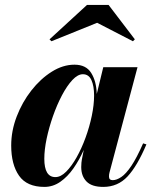

<svg xmlns="http://www.w3.org/2000/svg" viewBox="-20 -724 606 754"><path d="M361.5 -634.5 182 -562 174.5 -569.5 321.5 -704.5H406.5L509.5 -569.5L502 -562ZM555 -157Q519 -72 480.8 -31Q442.5 10 385.5 10Q340.5 10 319.8 -11.2Q299 -32.5 299 -68Q299 -78 299.8 -85.2Q300.5 -92.5 301.5 -97.5L309 -135.5Q291.5 -96 268.5 -63Q245.5 -30 216.8 -10Q188 10 154.5 10Q85.5 10 54.8 -34Q24 -78 24 -152.5Q24 -210 45.5 -266.2Q67 -322.5 103 -368.5Q139 -414.5 183 -442.2Q227 -470 272.5 -470Q318 -470 338.2 -437.5Q358.5 -405 360 -355L385.5 -460H520L410 -46.5Q408 -39 408 -31Q408 -16.5 422.5 -16.5Q438 -16.5 456.2 -28.8Q474.5 -41 495.8 -72.5Q517 -104 542 -161ZM349.5 -349Q349.5 -386.5 339 -409.5Q328.5 -432.5 305.5 -432.5Q285.5 -432.5 264.2 -409.8Q243 -387 223.2 -349.5Q203.5 -312 188 -267.8Q172.5 -223.5 163.2 -179.8Q154 -136 154 -100.5Q154 -28.5 197.5 -28.5Q218.5 -28.5 239.8 -49.8Q261 -71 280.8 -106Q300.5 -141 316 -183.5Q331.5 -226 340.5 -269.2Q349.5 -312.5 349.5 -349Z"/></svg>

Font: Bodoni* 16pt
Style: Bold Italic
Weight: 700
Italic angle: -13°
Version: Version 2.3